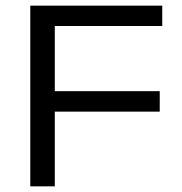

<svg xmlns="http://www.w3.org/2000/svg" viewBox="-20 -659 643 679"><path d="M87.1 0V-639H173.8V0ZM134.1 -264.2V-336.6H544.9V-264.2ZM102.1 -567.1V-639H553.8V-567.1Z"/></svg>

Font: Anek Gurmukhi Medium SemiExpanded
Style: Regular
Weight: 500
Width: 6
Version: Version 1.003